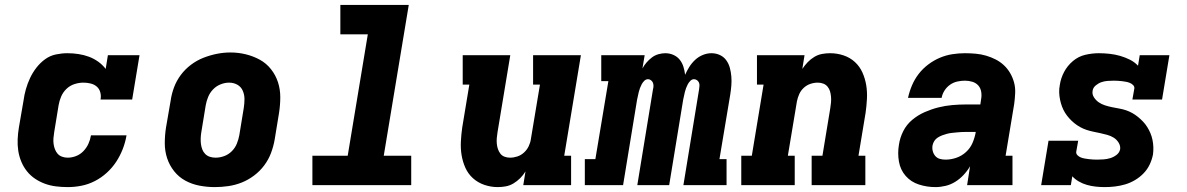

<svg xmlns="http://www.w3.org/2000/svg" viewBox="-20 -755 4840 783"><path d="M256 8Q232 8 208 5Q184 2 162.5 -6Q141 -14 122.5 -26.5Q104 -39 90 -56.5Q76 -74 67 -95.5Q58 -117 54.5 -140Q51 -163 52 -187Q53 -211 57 -235L76 -345Q79 -368 85.5 -391Q92 -414 102.5 -436.5Q113 -459 128.5 -479Q144 -499 164 -513.5Q184 -528 208 -533Q232 -538 255 -538Q278 -538 300.5 -534.5Q323 -531 343 -523.5Q363 -516 380.5 -503.5Q398 -491 411 -474L420 -530H549L519 -349H390Q393 -364 389 -378.5Q385 -393 374.5 -402Q364 -411 349.5 -414.5Q335 -418 320 -418Q302 -418 283.5 -412Q265 -406 251 -392.5Q237 -379 229.5 -361.5Q222 -344 219 -326L201 -216Q199 -204 198 -192Q197 -180 198.5 -168.5Q200 -157 204 -146.5Q208 -136 215 -128Q222 -120 233 -116Q244 -112 256 -112Q273 -112 290 -118.5Q307 -125 320 -138.5Q333 -152 340.5 -168.5Q348 -185 351 -203H496Q491 -174 480.5 -147Q470 -120 454 -95.5Q438 -71 415.5 -50.5Q393 -30 366.5 -16.5Q340 -3 312 2.5Q284 8 256 8Z M856 8Q824 8 793 2Q762 -4 735.5 -18.5Q709 -33 690 -57Q671 -81 661.5 -110Q652 -139 652 -171Q652 -203 657 -235L676 -345Q680 -373 690 -399.5Q700 -426 717.5 -449.5Q735 -473 759 -491Q783 -509 810 -519.5Q837 -530 864.5 -535.5Q892 -541 920 -541Q952 -541 982.5 -533.5Q1013 -526 1039.5 -511.5Q1066 -497 1085 -473Q1104 -449 1113.5 -420Q1123 -391 1123 -359Q1123 -327 1118 -295L1100 -185Q1095 -157 1085 -130.5Q1075 -104 1057.5 -80.5Q1040 -57 1016 -39Q992 -21 965.5 -10.5Q939 0 911 4Q883 8 856 8ZM859 -112Q877 -112 894.5 -118.5Q912 -125 925.5 -138.5Q939 -152 946 -169.5Q953 -187 956 -204L974 -314Q977 -333 977 -351Q977 -369 970 -385Q963 -401 948 -409.5Q933 -418 914 -418Q897 -418 879.5 -411Q862 -404 849 -390.5Q836 -377 829 -360Q822 -343 819 -326L801 -216Q799 -204 798.5 -191.5Q798 -179 799.5 -167.5Q801 -156 805 -145.5Q809 -135 817 -127Q825 -119 836 -115.5Q847 -112 859 -112Z M1254 0V-120H1398L1480 -615H1368V-735H1647L1545 -120H1657V0Z M2010 8Q1982 8 1955.5 -1Q1929 -10 1909 -28Q1889 -46 1878 -70.5Q1867 -95 1862.5 -122Q1858 -149 1859.5 -178Q1861 -207 1865 -235L1894 -410H1867V-530H2061L2009 -216Q2007 -204 2006 -192.5Q2005 -181 2006 -169.5Q2007 -158 2010.5 -147.5Q2014 -137 2020.5 -128.5Q2027 -120 2037.5 -116Q2048 -112 2060 -112Q2075 -112 2090 -117Q2105 -122 2117 -133Q2129 -144 2136 -158.5Q2143 -173 2145 -188L2182 -410H2154V-530H2349L2281 -120H2309V0H2114L2123 -56Q2114 -41 2101.5 -28.5Q2089 -16 2074 -7Q2059 2 2042.5 5Q2026 8 2010 8Z M2365 0V-106H2408L2461 -424H2432V-530H2609L2600 -476Q2607 -489 2617 -500.5Q2627 -512 2639 -521Q2651 -530 2665.5 -534Q2680 -538 2693 -538Q2711 -538 2726.5 -531Q2742 -524 2752 -511.5Q2762 -499 2767 -483Q2772 -467 2774 -450Q2781 -466 2791 -482Q2801 -498 2815 -511Q2829 -524 2846.5 -531Q2864 -538 2881 -538Q2900 -538 2916 -530.5Q2932 -523 2942 -509Q2952 -495 2956.5 -478Q2961 -461 2962.5 -443Q2964 -425 2962.5 -406.5Q2961 -388 2958 -369L2914 -106H2943V0H2767L2831 -391Q2832 -398 2832.5 -405Q2833 -412 2830.5 -418Q2828 -424 2822.5 -428Q2817 -432 2810 -432Q2802 -432 2795.5 -425.5Q2789 -419 2785 -411.5Q2781 -404 2778 -396Q2775 -388 2773 -380Q2771 -372 2769.5 -364Q2768 -356 2766 -348L2709 0H2579L2643 -391Q2645 -398 2645 -405Q2645 -412 2642.5 -418Q2640 -424 2634.5 -428Q2629 -432 2623 -432Q2614 -432 2607.5 -425.5Q2601 -419 2597 -411.5Q2593 -404 2590 -396Q2587 -388 2585 -380Q2583 -372 2581.5 -364Q2580 -356 2578 -348L2521 0Z M3003 0V-120H3046L3094 -410H3067V-530H3261L3252 -474Q3262 -489 3274 -501.5Q3286 -514 3301 -523Q3316 -532 3332.5 -535Q3349 -538 3365 -538Q3394 -538 3420.5 -529Q3447 -520 3466.5 -502Q3486 -484 3497 -459.5Q3508 -435 3512.5 -408Q3517 -381 3515.5 -352Q3514 -323 3510 -295L3481 -120H3509V0H3290V-120H3334L3366 -314Q3368 -326 3369 -337.5Q3370 -349 3369 -360.5Q3368 -372 3365 -382.5Q3362 -393 3355 -401.5Q3348 -410 3337.5 -414Q3327 -418 3315 -418Q3300 -418 3285 -413Q3270 -408 3258 -397Q3246 -386 3239.5 -371.5Q3233 -357 3230 -342L3193 -120H3221V0Z M3795 8Q3760 8 3727.5 -2.5Q3695 -13 3673.5 -37.5Q3652 -62 3646 -96Q3640 -130 3646 -165Q3650 -193 3663.5 -220Q3677 -247 3700.5 -266.5Q3724 -286 3751.5 -298Q3779 -310 3807 -317Q3835 -324 3863.5 -326.5Q3892 -329 3920 -329H3978L3981 -350Q3984 -365 3981.5 -380.5Q3979 -396 3969.5 -406.5Q3960 -417 3945.5 -421.5Q3931 -426 3915 -426Q3900 -426 3884 -422.5Q3868 -419 3854.5 -409.5Q3841 -400 3832 -386Q3823 -372 3820 -356H3683Q3689 -383 3699.5 -407.5Q3710 -432 3726.5 -453.5Q3743 -475 3765.5 -492Q3788 -509 3813 -519.5Q3838 -530 3864 -534Q3890 -538 3915 -538Q3937 -538 3959 -536Q3981 -534 4001.5 -528Q4022 -522 4040.5 -512.5Q4059 -503 4074 -489Q4089 -475 4099.5 -457Q4110 -439 4115.5 -418.5Q4121 -398 4120 -375.5Q4119 -353 4116 -331L4081 -120H4109V0H3924L3936 -77Q3925 -58 3909.5 -41.5Q3894 -25 3875.5 -13.5Q3857 -2 3836 3Q3815 8 3795 8ZM3836 -104Q3858 -104 3880 -111.5Q3902 -119 3919.5 -135Q3937 -151 3946 -172Q3955 -193 3959 -215V-217H3920Q3910 -217 3900.5 -216.5Q3891 -216 3881.5 -215Q3872 -214 3862 -213Q3852 -212 3842.5 -209.5Q3833 -207 3823.5 -203.5Q3814 -200 3805 -194.5Q3796 -189 3790.5 -180.5Q3785 -172 3783 -162Q3781 -150 3784 -138.5Q3787 -127 3794.5 -118.5Q3802 -110 3813 -107Q3824 -104 3836 -104Z M4485 8Q4467 8 4448.5 6Q4430 4 4412.5 -1Q4395 -6 4379.5 -15Q4364 -24 4353 -36L4347 0H4226L4256 -181H4377L4369 -136Q4368 -128 4374 -122Q4380 -116 4387.5 -113Q4395 -110 4403.5 -108.5Q4412 -107 4420.5 -106Q4429 -105 4437.5 -104.5Q4446 -104 4454 -104Q4467 -104 4480.5 -105Q4494 -106 4507.5 -110Q4521 -114 4533 -123Q4545 -132 4548 -146Q4550 -160 4542 -173Q4534 -186 4522 -193.5Q4510 -201 4495.5 -205Q4481 -209 4467 -212Q4453 -215 4438.5 -218Q4424 -221 4410.5 -225.5Q4397 -230 4384.5 -237Q4372 -244 4361 -253Q4350 -262 4340.5 -272.5Q4331 -283 4323.5 -295Q4316 -307 4311 -320.5Q4306 -334 4303 -348.5Q4300 -363 4299.5 -378Q4299 -393 4302 -408Q4306 -436 4319.5 -461.5Q4333 -487 4355.5 -506Q4378 -525 4406 -531.5Q4434 -538 4461 -538Q4483 -538 4505.5 -535.5Q4528 -533 4548.5 -527Q4569 -521 4588 -511.5Q4607 -502 4621 -487L4628 -530H4749L4719 -349H4598L4606 -394Q4607 -402 4601 -408Q4595 -414 4587.5 -417Q4580 -420 4572 -421.5Q4564 -423 4555.5 -424Q4547 -425 4538.5 -425.5Q4530 -426 4522 -426Q4509 -426 4496.5 -425Q4484 -424 4472 -420Q4460 -416 4449 -407Q4438 -398 4436 -386Q4433 -371 4441 -358.5Q4449 -346 4460.5 -338Q4472 -330 4486 -325.5Q4500 -321 4514.5 -318Q4529 -315 4543.5 -312.5Q4558 -310 4571.5 -305.5Q4585 -301 4597.5 -294Q4610 -287 4621 -278Q4632 -269 4641.5 -259Q4651 -249 4658.5 -237Q4666 -225 4671.5 -212Q4677 -199 4680 -184.5Q4683 -170 4683.5 -155Q4684 -140 4682 -125Q4678 -104 4668.5 -84Q4659 -64 4643.5 -48Q4628 -32 4608.5 -20.5Q4589 -9 4568.5 -3Q4548 3 4527 5.5Q4506 8 4485 8Z"/></svg>

Font: Iosevka Curly Slab HvExObl
Style: Regular
Weight: 900
Width: 7
Italic angle: -9°
Monospace: yes
Designer: Belleve Invis
Foundry: Belleve Invis
Version: Version 11.1.0; ttfautohint (v1.8.3)